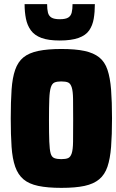

<svg xmlns="http://www.w3.org/2000/svg" viewBox="-20 -827 562 929"><path d="M277 82Q210 82 165 72.5Q120 63 93.5 40.5Q67 18 53.5 -20.5Q40 -59 36 -116.5Q32 -174 32 -254Q32 -335 36 -393Q40 -451 53.5 -489.5Q67 -528 93.5 -549.5Q120 -571 165 -580.5Q210 -590 277 -590Q345 -590 389 -580.5Q433 -571 460 -549.5Q487 -528 500 -489.5Q513 -451 517.5 -393Q522 -335 522 -254Q522 -174 517.5 -116.5Q513 -59 500 -20.5Q487 18 460 40.5Q433 63 389 72.5Q345 82 277 82ZM276 -57Q298 -57 309.5 -62Q321 -67 327 -85Q333 -103 333.5 -141.5Q334 -180 334 -245Q334 -310 333.5 -348Q333 -386 327 -404.5Q321 -423 309.5 -428Q298 -433 276 -433Q256 -433 244 -428Q232 -423 226 -404.5Q220 -386 218.5 -348Q217 -310 217 -245Q217 -180 218.5 -141.5Q220 -103 225 -85Q230 -67 243 -62Q256 -57 276 -57ZM269 -631Q214 -631 180.5 -643.5Q147 -656 129.5 -680Q112 -704 105.5 -736.5Q99 -769 99 -807H208Q208 -782 212 -766Q216 -750 229 -742Q242 -734 269 -734Q297 -734 310 -742Q323 -750 327 -766.5Q331 -783 331 -807H439Q439 -769 433.5 -736.5Q428 -704 411.5 -680Q395 -656 360 -643.5Q325 -631 269 -631Z"/></svg>

Font: Farlight84_Sys_V01
Style: Bold
Weight: 700
Designer: Monotype Design Team, Nadine Chahine and Nizar Qandah
Foundry: Monotype Imaging Inc.
Version: Version 2.004;October 31, 2024;FontCreator 14.0.0.2814 64-bi